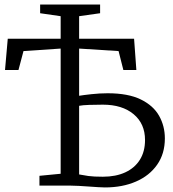

<svg xmlns="http://www.w3.org/2000/svg" viewBox="-20 -814 758 842"><path d="M440 8Q429.5 8 410.5 6.8Q391.5 5.5 369.2 4Q347 2.5 325.8 1.2Q304.5 0 289 0H153V-43L246 -52V-601L83 -590L61 -507H2L14 -644H246V-743L156 -756V-794H419V-756L327 -743V-644H568L578 -507H521L500 -590L327 -601V-394Q344.5 -397 381 -401Q417.5 -405 452 -405Q542 -405 597.2 -378Q652.5 -351 677.8 -306Q703 -261 703 -207Q703 -140 669.2 -91.8Q635.5 -43.5 576.2 -17.8Q517 8 440 8ZM431 -39Q488 -39 529.5 -58.2Q571 -77.5 593.5 -113.5Q616 -149.5 616 -200Q616 -271.5 566 -313.2Q516 -355 431 -355Q401 -355 371.5 -354Q342 -353 327 -350V-49Q344.5 -45.5 367.5 -42.2Q390.5 -39 431 -39Z"/></svg>

Font: Merriweather Light
Style: Regular
Weight: 300
Designer: Eben Sorkin
Foundry: Eben Sorkin
Version: Version 2.100